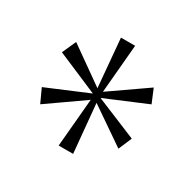

<svg xmlns="http://www.w3.org/2000/svg" viewBox="-96 -863 595 587"><g transform="rotate(30 202.0 -569.5)"><path d="M175 -379H226L210 -550L338 -462L358 -509L213 -569L358 -630L338 -678L210 -589L225 -760H175L190 -590L63 -680L41 -631L186 -569L41 -508L63 -460L190 -549Z"/></g></svg>

Font: Noto Serif Bengali SemiCondensed ExtraLight
Style: Regular
Weight: 200
Width: 4
Designer: Juan Bruce, Universal Thirst, Indian Type Foundry and the Monotype Design Team.
Foundry: Monotype Imaging Inc.
Version: Version 2.003